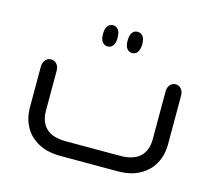

<svg xmlns="http://www.w3.org/2000/svg" viewBox="-84 -650 838 752"><g transform="rotate(15 335.0 -274.0)"><path d="M287 -462Q274 -462 265.5 -472.5Q257 -483 257 -502V-507Q257 -527 265.5 -537.5Q274 -548 287 -548Q300 -548 308 -537.5Q316 -527 316 -507V-502Q316 -483 308 -472.5Q300 -462 287 -462ZM386 -462Q373 -462 365 -472.5Q357 -483 357 -502V-507Q357 -527 365 -537.5Q373 -548 386 -548Q400 -548 408 -537.5Q416 -527 416 -507V-502Q415 -483 407.5 -472.5Q400 -462 386 -462ZM451 0H220Q167 0 130 -20Q93 -40 74 -74.5Q55 -109 55 -154V-318Q55 -335 64.5 -345.5Q74 -356 87 -356Q101 -356 110 -345.5Q119 -335 119 -318V-157Q119 -111 145 -86Q171 -61 226 -61H445Q499 -61 525.5 -86Q552 -111 552 -157V-350Q552 -367 561 -377.5Q570 -388 583 -388Q597 -388 606 -377.5Q615 -367 615 -350V-154Q615 -109 596 -74.5Q577 -40 540.5 -20Q504 0 451 0Z"/></g></svg>

Font: Beiruti
Style: Regular
Weight: 400
Designer: Arlette Boutros
Foundry: Boutros
Version: Version 1.41